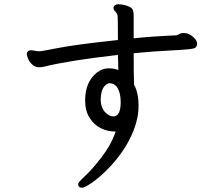

<svg xmlns="http://www.w3.org/2000/svg" viewBox="-20 -801 1040 902"><path d="M512 -254Q547 -254 547 -321Q547 -361 533.5 -385.5Q520 -410 493 -410Q487 -410 478 -403Q453 -384 453 -329Q454 -295 473.5 -274.5Q493 -254 512 -254ZM366 81Q347 81 347 63Q347 56 379 26.5Q411 -3 456.5 -61.5Q502 -120 523 -182Q525 -182 525 -183H520Q487 -183 455 -198Q423 -213 401.5 -246.5Q380 -280 380 -329Q380 -416 435 -460Q460 -479 487 -480Q519 -480 536 -472L534 -543Q305 -517 188 -488Q175 -485 164 -485Q144 -485 130 -499Q116 -513 111 -527.5Q106 -542 106 -545Q106 -565 127 -565L136 -564Q152 -560 168 -560Q173 -560 255.5 -576Q338 -592 534 -613Q534 -714 532.5 -726.5Q531 -739 517 -752Q513 -757 513 -764Q516 -781 537 -781Q553 -781 573 -775Q593 -769 600.5 -760Q608 -751 608 -726V-621Q692 -630 807 -635Q815 -636 822.5 -641Q830 -646 843 -646Q868 -646 889 -626Q906 -610 906 -596Q906 -581 894.5 -575Q883 -569 792 -564.5Q701 -560 608 -551Q608 -441 610 -403Q631 -364 631 -305Q631 -247 607.5 -188Q584 -129 548.5 -80.5Q513 -32 475 4.5Q437 41 406.5 61Q376 81 366 81Z"/></svg>

Font: ToneOZ-Pinyin-WenKai-Medium
Style: Medium
Weight: 700
Designer: Fontworks Inc.
Foundry: ToneOZ
Version: Version 0.240331